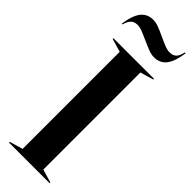

<svg xmlns="http://www.w3.org/2000/svg" viewBox="-307 -919 926 926"><g transform="rotate(45 156.5 -455.5)"><path d="M18 -5 86 -25V-687L18 -707V-712H295V-707L227 -687V-25L295 -5V0H18ZM133 -814Q102 -828 86 -834Q70 -840 55 -840Q34 -840 21.5 -828Q9 -816 2 -790H-3Q6 -854 29 -882.5Q52 -911 91 -911Q109 -911 128 -904Q147 -897 179 -882Q207 -869 225 -862Q243 -855 258 -855Q280 -855 292.5 -867.5Q305 -880 310 -907H316Q307 -843 284 -814Q261 -785 222 -785Q204 -785 184 -792.5Q164 -800 133 -814Z"/></g></svg>

Font: Nyght Serif Medium
Style: Regular
Weight: 500
Designer: Maksym Kobuzan
Version: Version 0.410